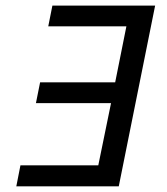

<svg xmlns="http://www.w3.org/2000/svg" viewBox="-20 -658 590 678"><path d="M52.2 -74.2H327.1L372.1 -293.9H106.9L121.6 -367.2H386.7L426.3 -564.9H150.4L165 -638.2H527.8L399.4 0H37.6Z"/></svg>

Font: Code New Roman
Style: Italic
Weight: 400
Italic angle: -11°
Monospace: yes
Designer: Sam Radian
Foundry: Code New Roman
Version: Version 1.508 October 19, 2014